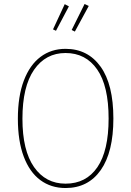

<svg xmlns="http://www.w3.org/2000/svg" viewBox="-20 -937 660 967"><path d="M551 -340Q551 -171 487.5 -80.5Q424 10 310 10Q237 10 183 -30Q129 -70 99.5 -148.5Q70 -227 70 -339Q70 -452 100 -531Q130 -610 184 -650.5Q238 -691 310 -691Q422 -691 486.5 -601.5Q551 -512 551 -340ZM93 -339Q93 -179 151.5 -95.5Q210 -12 310 -12Q414 -12 470.5 -95Q527 -178 527 -340Q527 -504 469.5 -587Q412 -670 310 -670Q210 -670 151.5 -585.5Q93 -501 93 -339ZM406 -917 427 -907 357 -778 341 -786ZM306 -916 327 -905 262 -782 247 -789Z"/></svg>

Font: Fira Sans Condensed Thin
Style: Regular
Weight: 250
Width: 3
Designer: Carrois Corporate & Edenspiekermann AG
Foundry: Carrois Corporate GbR & Edenspiekermann AG
Version: Version 4.203